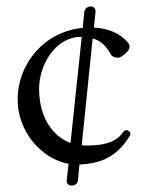

<svg xmlns="http://www.w3.org/2000/svg" viewBox="-20 -499 452 599"><path d="M200 -53C142 -75 102 -135 102 -222C102 -297 153 -384 233 -384H235ZM194 12 188 65C187 74 195 80 204 80C213 80 222 74 223 65L228 14C300 12 349 -15 386 -77C387 -78 387 -80 387 -81C387 -87 381 -93 374 -93C370 -93 367 -91 365 -88C340 -50 292 -45 250 -45C245 -45 240 -45 235 -46L269 -379C296 -372 312 -354 326 -329C329 -323 338 -319 347 -319C351 -319 356 -321 360 -323C371 -331 384 -341 384 -353C384 -357 383 -361 380 -365C353 -398 312 -411 273 -413L278 -462C279 -470 273 -479 265 -479C254 -479 244 -473 243 -462L238 -412C119 -401 35 -301 35 -188C35 -89 109 -3 194 12Z"/></svg>

Font: EB Garamond 12
Style: Regular
Weight: 400
Version: Version 0.016+